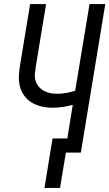

<svg xmlns="http://www.w3.org/2000/svg" viewBox="-20 -755 541 950"><path d="M200 175 240 -70H313L340 -236Q316 -230 291 -226Q266 -222 241 -222Q213 -222 186.5 -228Q160 -234 138 -247Q116 -260 100.5 -281Q85 -302 78.5 -327.5Q72 -353 73.5 -381Q75 -409 80 -437L129 -735H208L157 -425Q154 -407 152.5 -389.5Q151 -372 156 -356Q161 -340 171.5 -327Q182 -314 196.5 -306Q211 -298 228 -294.5Q245 -291 263 -291Q285 -291 307.5 -295Q330 -299 352 -306L423 -735H501L380 0H306L277 175Z"/></svg>

Font: Iosevka SS04 Oblique
Style: Regular
Weight: 400
Italic angle: -9°
Monospace: yes
Designer: Belleve Invis
Foundry: Belleve Invis
Version: Version 19.0.0; ttfautohint (v1.8.4)